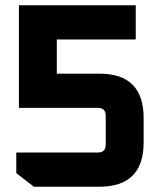

<svg xmlns="http://www.w3.org/2000/svg" viewBox="-20 -710 618 730"><path d="M41.9 -51.7V-130.1H352Q382 -130.1 382 -159.9V-270.1Q382 -299.9 352 -299.9H51.9V-690H496.1V-559.9H196V-430H357.7Q526.1 -430 526.1 -261.6V-168.4Q526.1 0 357.7 0H109Z"/></svg>

Font: Oxanium ExtraLight
Style: Regular
Weight: 200
Designer: Severin Meyer
Version: Version 2.000